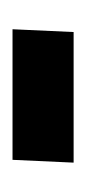

<svg xmlns="http://www.w3.org/2000/svg" viewBox="63 -378 136 302"><g transform="rotate(-90 131.0 -227.0)"><path d="M231.6 -179.2H26.2L30.6 -275.3H236Z"/></g></svg>

Font: FoglihtenBlackPcs
Style: BlackPcs
Weight: 900
Version: Version 0.75